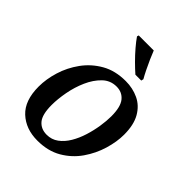

<svg xmlns="http://www.w3.org/2000/svg" viewBox="-217 -888 1020 1020"><g transform="rotate(45 293.0 -378.0)"><path d="M240 10Q153 10 97.5 -41.5Q42 -93 42 -198Q42 -254 60.5 -314.5Q79 -375 117 -427.5Q155 -480 212.5 -513Q270 -546 349 -546Q402 -546 446.5 -525Q491 -504 517.5 -458Q544 -412 544 -338Q544 -285 526 -224.5Q508 -164 471 -110.5Q434 -57 376.5 -23.5Q319 10 240 10ZM253 -47Q290 -47 318.5 -68Q347 -89 367.5 -123.5Q388 -158 401 -199.5Q414 -241 420.5 -283Q427 -325 427 -359Q427 -430 402 -460.5Q377 -491 335 -491Q289 -491 256 -459Q223 -427 201.5 -378.5Q180 -330 170 -276Q160 -222 160 -178Q160 -106 185 -76.5Q210 -47 253 -47ZM361 -606Q338 -626 311.5 -652.5Q285 -679 261.5 -706.5Q238 -734 223 -756L226 -766H339Q347 -745 359 -718Q371 -691 384 -664.5Q397 -638 408 -619L405 -606Z"/></g></svg>

Font: Noto Serif Medium
Style: Italic
Weight: 500
Italic angle: -12°
Designer: Monotype Design Team
Foundry: Monotype Imaging Inc.
Version: Version 2.014; ttfautohint (v1.8.4.7-5d5b)